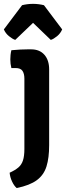

<svg xmlns="http://www.w3.org/2000/svg" viewBox="-31 -756 342 996"><path d="M224 -3Q224 63 210.2 107.2Q196.5 151.5 160.2 178.5Q124 205.5 55.5 219.5Q42 208 31.5 185.5Q21 163 19 140Q47.5 127 64.2 112.8Q81 98.5 88.2 76Q95.5 53.5 95.5 17V-348Q95.5 -374 85.5 -388.5Q75.5 -403 50 -403H28Q22.5 -425 22.5 -448Q22.5 -459.5 23.8 -471.5Q25 -483.5 28 -495.5Q51.5 -498 75.2 -499Q99 -500 113 -500H130.5Q174.5 -500 199.2 -472Q224 -444 224 -395.5ZM197 -729 291.5 -603.5Q283 -583 265 -568.2Q247 -553.5 232.5 -549L140.5 -637.5L48 -549Q34 -553.5 15.8 -568.2Q-2.5 -583 -11 -603.5L83.5 -729Q95 -732 109.8 -734Q124.5 -736 140.5 -736Q156 -736 170.8 -734Q185.5 -732 197 -729Z"/></svg>

Font: Signika SemiBold
Style: Regular
Weight: 600
Designer: Anna Giedry
Foundry: Anna Giedry
Version: Version 2.001